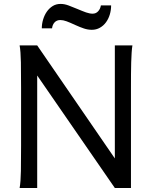

<svg xmlns="http://www.w3.org/2000/svg" viewBox="-20 -940 772 960"><path d="M166 -562.5V0H78.1Q83.5 -29.3 84.5 -84.7Q85.4 -140.1 85.4 -212.4V-500.5Q85.4 -572.8 84.5 -628.2Q83.5 -683.6 78.1 -712.9H166L554.2 -147.9V-712.9H642.1Q639.6 -698.2 638.2 -676.8Q636.7 -655.3 636 -628.2Q635.3 -601.1 635 -568.8Q634.8 -536.6 634.8 -500.5V0H554.2ZM189 -798.3Q189 -820.8 195.6 -842.5Q202.1 -864.3 214.1 -881.6Q226.1 -898.9 243.4 -909.7Q260.7 -920.4 282.7 -920.4Q293 -920.4 302.7 -918.5Q312.5 -916.5 322.5 -912.8Q332.5 -909.2 343.5 -904.5Q354.5 -899.9 367.2 -895Q380.4 -889.6 390.9 -885.3Q401.4 -880.9 410.4 -877.9Q419.4 -875 427.2 -873.3Q435.1 -871.6 442.9 -871.6Q460 -871.6 470.9 -883.8Q481.9 -896 484.4 -913.1H535.6Q535.6 -889.6 529.1 -867.7Q522.5 -845.7 510 -828.6Q497.6 -811.5 479.5 -801.3Q461.4 -791 439 -791Q419.4 -791 399.7 -797.6Q379.9 -804.2 357.4 -814.5Q329.1 -827.6 312.3 -833.7Q295.4 -839.8 281.7 -839.8Q263.7 -839.8 252.9 -828.1Q242.2 -816.4 240.2 -798.3Z"/></svg>

Font: Andika Am
Style: Regular
Weight: 400
Designer: Victor Gaultney, Annie Olsen, Julie Remington, Don Collingsworth, Eric Hays, Becca Hirsbrunner
Foundry: SIL International
Version: Version 5.000